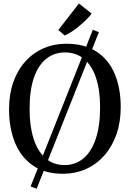

<svg xmlns="http://www.w3.org/2000/svg" viewBox="-20 -1008 760 1126"><path d="M524.5 -833.5 560 -819.5 195 98.5 159.5 85.5ZM354 11Q247 12.5 175.5 -35.8Q104 -84 68.5 -169.8Q33 -255.5 33 -367Q33 -455.5 58 -526.2Q83 -597 128.5 -647.5Q174 -698 235.5 -724.8Q297 -751.5 369 -751.5Q475 -751.5 545.8 -705.5Q616.5 -659.5 652.2 -576Q688 -492.5 688 -380Q688 -292 663 -220.5Q638 -149 593 -97.5Q548 -46 487 -18Q426 10 354 11ZM358.5 -40Q421.5 -40 468.2 -78.2Q515 -116.5 541 -192Q567 -267.5 567 -379.5Q567 -479.5 543.2 -551.2Q519.5 -623 473.2 -661.8Q427 -700.5 361 -700.5Q298.5 -700.5 251.8 -663.8Q205 -627 179.2 -553.2Q153.5 -479.5 153.5 -367Q153.5 -267.5 177.2 -194Q201 -120.5 246.8 -80.2Q292.5 -40 358.5 -40ZM359.5 -800 322 -832 443 -987.5 517.5 -928.5Q504.5 -910.5 485 -891.5Q465.5 -872.5 443.8 -854.5Q422 -836.5 400.2 -822.2Q378.5 -808 360.5 -800Z"/></svg>

Font: Merriweather 24pt
Style: Regular
Weight: 400
Designer: Eben Sorkin
Foundry: Eben Sorkin
Version: Version 2.100